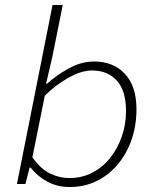

<svg xmlns="http://www.w3.org/2000/svg" viewBox="-20 -739 640 771"><path d="M260 12Q209 12 168.5 -10.5Q128 -33 103 -66H99L82 0H48L191 -719H232L190 -510L165 -403H169Q207 -437 256.5 -464.5Q306 -492 358 -492Q435 -492 481.5 -442.5Q528 -393 528 -300Q528 -235 508.5 -178.5Q489 -122 453 -79Q417 -36 368 -12Q319 12 260 12ZM259 -24Q309 -24 350.5 -45.5Q392 -67 422 -104.5Q452 -142 469 -190.5Q486 -239 486 -293Q486 -375 449 -415.5Q412 -456 350 -456Q307 -456 256 -427.5Q205 -399 160 -355L110 -107Q143 -61 180.5 -42.5Q218 -24 259 -24Z"/></svg>

Font: Source Code Pro ExtraLight Light
Style: Italic
Weight: 300
Italic angle: -11°
Monospace: yes
Version: Version 1.016;hotconv 1.0.116;makeotfexe 2.5.65601